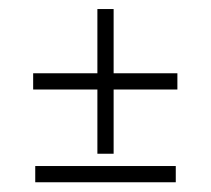

<svg xmlns="http://www.w3.org/2000/svg" viewBox="-20 -516 454 414"><path d="M190 -184.5V-496.5H225V-184.5ZM51.5 -323V-358H362.5V-323ZM56 -123V-158H359V-123Z"/></svg>

Font: Imbue Thin 10pt Medium
Style: Regular
Weight: 500
Version: Version 1.102